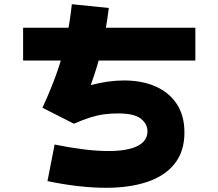

<svg xmlns="http://www.w3.org/2000/svg" viewBox="-20 -832 1040 914"><path d="M484 62Q423 62 352 54Q281 46 206 30L240 -144Q302 -131 370.5 -122Q439 -113 496 -113Q587 -113 634.5 -137Q682 -161 682 -207Q682 -242 650.5 -267Q619 -292 542 -292Q508 -292 477 -288Q446 -284 411.5 -273.5Q377 -263 332 -243L182 -319Q224 -410 251 -487Q278 -564 295 -642Q312 -720 322 -812L498 -794Q485 -690 464.5 -602Q444 -514 412 -427Q454 -438 494 -443.5Q534 -449 570 -449Q656 -449 720.5 -420.5Q785 -392 821.5 -337Q858 -282 858 -201Q858 -112 812 -53.5Q766 5 682 33.5Q598 62 484 62ZM90 -544V-700H910V-544Z"/></svg>

Font: Murecho Thin Black
Style: Regular
Weight: 900
Version: Version 1.010